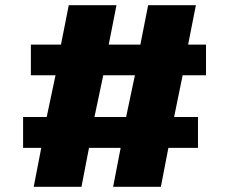

<svg xmlns="http://www.w3.org/2000/svg" viewBox="-20 -720 882 740"><path d="M99 -430V-548H215L245 -700H429L399 -548H521L551 -700H735L705 -548H774V-430H684L651 -269H743V-150H629L600 0H416L445 -150H323L294 0H110L139 -150H69V-269H160L194 -430ZM378 -430 344 -269H466L500 -430Z"/></svg>

Font: Georama Extended
Style: Bold
Weight: 700
Width: 7
Designer: Jean-Baptiste Levee
Foundry: Production Type
Version: Version 1.000